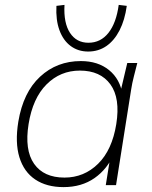

<svg xmlns="http://www.w3.org/2000/svg" viewBox="-20 -758 623 786"><path d="M240 8Q171 8 124.5 -23Q78 -54 59.5 -114Q41 -174 55 -260Q75 -380 144 -444Q213 -508 311 -508Q381 -508 426.5 -471Q472 -434 482 -369H470L501 -500H542Q535 -472 528 -445Q521 -418 517 -392L455 0H413L434 -131H448Q420 -66 367 -29Q314 8 240 8ZM244 -31Q324 -31 381.5 -87.5Q439 -144 456 -250Q473 -356 432 -412.5Q391 -469 307 -469Q227 -469 170.5 -412.5Q114 -356 97 -250Q80 -144 119.5 -87.5Q159 -31 244 -31ZM341 -547Q300 -547 269.5 -569.5Q239 -592 223.5 -634Q208 -676 211 -734L244 -738Q240 -664 266.5 -623.5Q293 -583 342 -583Q392 -583 424 -623.5Q456 -664 466 -738L499 -734Q491 -676 469.5 -634Q448 -592 415.5 -569.5Q383 -547 341 -547Z"/></svg>

Font: Mulish ExtraLight
Style: Italic
Weight: 200
Italic angle: -9°
Designer: Vernon Adams
Foundry: Vernon Adams
Version: Version 3.603